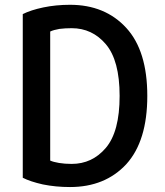

<svg xmlns="http://www.w3.org/2000/svg" viewBox="-20 -755 674 786"><path d="M583 -362.3Q583 -546.9 497.1 -640.6Q410.2 -735.4 266.6 -735.4Q209 -735.4 157.2 -724.6Q106.4 -713.9 73.2 -697.3Q73.2 -473.6 73.2 -27.3Q103.5 -11.7 155.3 0Q208 10.7 266.6 10.7Q410.2 10.7 497.1 -83Q583 -177.7 583 -362.3ZM469.7 -362.3Q469.7 -215.8 413.1 -149.4Q357.4 -84 273.4 -84Q245.1 -84 221.7 -87.9Q198.2 -91.8 185.5 -97.7Q185.5 -274.4 185.5 -626Q200.2 -632.8 223.6 -636.7Q247.1 -639.6 273.4 -639.6Q357.4 -639.6 413.1 -574.2Q469.7 -507.8 469.7 -362.3Z"/></svg>

Font: DaxlinePro-Medium
Style: Medium
Weight: 400
Designer: Hans Reichel
Version: Version 7.502; 2006